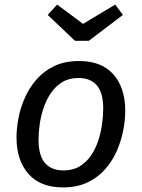

<svg xmlns="http://www.w3.org/2000/svg" viewBox="-20 -805 618 837"><path d="M254 12Q156 12 104 -47Q52 -106 52 -206Q52 -245 60.5 -290Q69 -335 88.5 -379Q108 -423 140 -459.5Q172 -496 217.5 -517.5Q263 -539 325 -539Q423 -539 474.5 -480.5Q526 -422 526 -321Q526 -283 517.5 -238Q509 -193 490 -149Q471 -105 439.5 -68.5Q408 -32 362 -10Q316 12 254 12ZM257 -62Q298 -62 327.5 -80Q357 -98 377 -127.5Q397 -157 408.5 -192.5Q420 -228 425 -264.5Q430 -301 430 -331Q430 -400 402.5 -432.5Q375 -465 322 -465Q281 -465 251.5 -447Q222 -429 202 -399.5Q182 -370 170 -334.5Q158 -299 153 -262.5Q148 -226 148 -196Q148 -127 176 -94.5Q204 -62 257 -62ZM342 -701 482 -785 516 -740 367 -627H307L188 -740L229 -785Z"/></svg>

Font: Fira Sans Variable
Style: Italic
Weight: 397
Italic angle: -8°
Designer: Carrois Corporate & Edenspiekermann AG
Foundry: Carrois Corporate GbR & Edenspiekermann AG
Version: Version 4.202